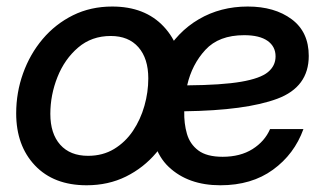

<svg xmlns="http://www.w3.org/2000/svg" viewBox="-20 -547 982 579"><path d="M241.2 11.7Q142.1 11.7 85.4 -48.1Q28.8 -107.9 28.8 -205.1Q28.8 -268.1 49.6 -325.9Q70.3 -383.8 108.6 -429.2Q147 -474.6 200.2 -501Q253.4 -527.3 318.4 -527.3Q417 -527.3 473.6 -467Q530.3 -406.7 530.3 -308.6Q530.3 -246.6 509.8 -189Q489.3 -131.3 451.2 -86.2Q413.1 -41 359.9 -14.6Q306.6 11.7 241.2 11.7ZM245.6 -77.1Q290 -77.1 324 -97.7Q357.9 -118.2 380.9 -152.3Q403.8 -186.5 415.5 -227.8Q427.2 -269 427.2 -310.5Q427.2 -370.6 397.5 -404.5Q367.7 -438.5 314 -438.5Q256.3 -438.5 215.6 -403.6Q174.8 -368.7 153.3 -314.7Q131.8 -260.7 131.8 -203.6Q131.8 -144 161.6 -110.6Q191.4 -77.1 245.6 -77.1ZM644.5 11.7Q547.4 11.7 488.8 -43.7Q430.2 -99.1 434.1 -217.3Q436.5 -311 475.3 -380.9Q514.2 -450.7 579.6 -489Q645 -527.3 727.1 -527.3Q808.1 -527.3 859.6 -489Q911.1 -450.7 911.1 -378.4Q911.1 -284.7 816.4 -249.3Q721.7 -213.9 535.6 -211.4Q534.7 -174.8 543.7 -143.6Q552.7 -112.3 578.1 -93.3Q603.5 -74.2 651.4 -74.2Q704.6 -74.2 741.5 -97.4Q778.3 -120.6 794.4 -157.7H895Q867.7 -82 803.2 -35.2Q738.8 11.7 644.5 11.7ZM544.4 -289.6Q649.4 -290.5 707.3 -300.5Q765.1 -310.5 788.1 -329.6Q811 -348.6 811 -377Q811 -406.7 786.9 -423.8Q762.7 -440.9 716.3 -440.9Q640.1 -440.9 599.4 -396.7Q558.6 -352.5 544.4 -289.6Z"/></svg>

Font: Inter Display Medium
Style: Italic
Weight: 500
Italic angle: -9.39999°
Designer: Rasmus Andersson
Foundry: rsms
Version: Version 4.000;git-a52131595